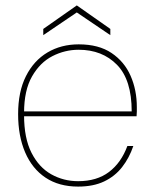

<svg xmlns="http://www.w3.org/2000/svg" viewBox="-20 -678 567 710"><path d="M269 12Q198 12 148.5 -21Q99 -54 73 -114.5Q47 -175 47 -256Q47 -339 76 -396.5Q105 -454 155.5 -484Q206 -514 271 -514Q345 -514 392.5 -482Q440 -450 463 -397.5Q486 -345 486 -282Q486 -273 486 -265.5Q486 -258 485 -248H58V-266H467Q467 -383 412.5 -438.5Q358 -494 271 -494Q220 -494 174 -470.5Q128 -447 98.5 -395.5Q69 -344 69 -261V-252Q69 -167 96.5 -113Q124 -59 169.5 -33.5Q215 -8 269 -8Q338 -8 383 -42Q428 -76 451 -138H473Q458 -94 431.5 -60Q405 -26 365 -7Q325 12 269 12ZM140 -548V-571L264 -658L388 -571V-548L264 -632Z"/></svg>

Font: DM Sans 16pt Thin
Style: Regular
Weight: 250
Version: Version 4.004;gftools[0.9.30]